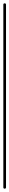

<svg xmlns="http://www.w3.org/2000/svg" viewBox="-20 -1130 56 1150"><path d="M0 -8H16V-1102H0ZM8 -16Q4 -16 2 -14Q0 -12 0 -8Q0 -4 2 -2Q4 0 8 0Q12 0 14 -2Q16 -4 16 -8Q16 -12 14 -14Q12 -16 8 -16ZM8 -1110Q4 -1110 2 -1108Q0 -1106 0 -1102Q0 -1098 2 -1096Q4 -1094 8 -1094Q12 -1094 14 -1096Q16 -1098 16 -1102Q16 -1106 14 -1108Q12 -1110 8 -1110Z"/></svg>

Font: Wavefont ExtraLight
Style: Regular
Weight: 250
Version: Version 3.004;gftools[0.9.33]